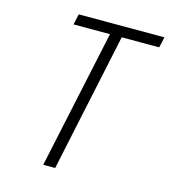

<svg xmlns="http://www.w3.org/2000/svg" viewBox="-106 -785 769 870"><g transform="rotate(15 279.0 -350.0)"><path d="M371 -650H547L558 -700H156L145 -650H316L177 0H233Z"/></g></svg>

Font: Advent Pro
Style: Italic
Weight: 400
Italic angle: -12°
Designer: VivaRado, Andreas Kalpakidis
Foundry: VivaRado, Andreas Kalpakidis
Version: Version 3.000